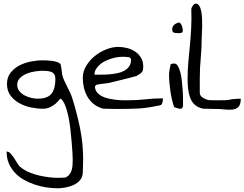

<svg xmlns="http://www.w3.org/2000/svg" viewBox="-20 -601 1351 1061"><path d="M16.6 236.3Q28.3 236.3 38.6 247.6Q48.8 258.8 58.6 273.4Q68.4 288.1 77.1 303.2Q85.9 318.4 95.7 324.2Q116.2 340.8 142.1 351.6Q168 362.3 195.3 368.7Q222.7 375 250.5 378.4Q278.3 381.8 304.7 381.8Q306.6 381.8 312 381.3Q317.4 380.9 323.2 380.9Q329.1 380.9 334.5 380.4Q339.8 379.9 341.8 379.9Q356.4 373 364.7 361.8Q373 350.6 376.5 337.4Q379.9 324.2 380.9 309.6Q381.8 294.9 381.8 280.3Q381.8 269.5 380.4 243.7Q378.9 217.8 376 183.1Q373 148.4 368.7 110.4Q364.3 72.3 356.9 38.1Q349.6 3.9 338.9 -21.5Q328.1 -46.9 314.5 -56.6Q304.7 -45.9 294.9 -35.6Q285.2 -25.4 272.9 -17.6Q260.7 -9.8 248 -4.9Q235.4 0 219.7 0Q188.5 0 153.3 -6.8Q118.2 -13.7 87.9 -30.3Q57.6 -46.9 38.1 -72.8Q18.6 -98.6 18.6 -137.7Q18.6 -173.8 38.1 -198.7Q57.6 -223.6 86.4 -238.8Q115.2 -253.9 149.4 -260.7Q183.6 -267.6 213.9 -267.6Q223.6 -267.6 237.8 -267.1Q252 -266.6 266.6 -264.6Q281.2 -262.7 293.9 -258.8Q306.6 -254.9 314.5 -247.1Q315.4 -245.1 316.9 -236.8Q318.4 -228.5 319.8 -218.8Q321.3 -209 322.3 -200.2Q323.2 -191.4 323.2 -190.4Q327.1 -172.9 334.5 -156.7Q341.8 -140.6 350.6 -123.5Q359.4 -106.4 367.2 -89.8Q375 -73.2 379.9 -56.6Q406.2 27.3 422.9 110.4Q439.5 193.4 439.5 281.2Q439.5 285.2 439 295.4Q438.5 305.7 438.5 316.9Q438.5 328.1 438 338.4Q437.5 348.6 437.5 352.5Q436.5 377.9 421.9 395Q407.2 412.1 386.2 421.4Q365.2 430.7 341.3 435.1Q317.4 439.5 298.8 439.5Q267.6 439.5 233.9 434.1Q200.2 428.7 168.9 418Q137.7 407.2 109.9 391.1Q82 375 61.5 352.5Q41 330.1 28.8 301.8Q16.6 273.4 16.6 236.3ZM75.2 -131.8Q75.2 -112.3 86.9 -97.7Q98.6 -83 116.2 -73.7Q133.8 -64.5 153.3 -60.1Q172.9 -55.7 187.5 -55.7Q243.2 -55.7 264.6 -83.5Q286.1 -111.3 286.1 -165Q286.1 -180.7 280.3 -189.9Q274.4 -199.2 264.6 -203.1Q254.9 -207 242.2 -208.5Q229.5 -210 216.8 -210Q199.2 -210 174.8 -206.5Q150.4 -203.1 128.4 -194.3Q106.4 -185.5 90.8 -170.4Q75.2 -155.3 75.2 -131.8Z M437.5 -171.9Q437.5 -205.1 456.1 -236.3Q474.6 -267.6 503.4 -291Q532.2 -314.5 566.9 -328.1Q601.6 -341.8 632.8 -341.8Q658.2 -341.8 683.1 -335.4Q708 -329.1 727.5 -315.4Q747.1 -301.8 759.3 -281.7Q771.5 -261.7 771.5 -234.4Q771.5 -221.7 770 -214.4Q768.6 -207 763.7 -201.7Q758.8 -196.3 751.5 -191.9Q744.1 -187.5 733.4 -180.7Q727.5 -179.7 715.8 -176.3Q704.1 -172.9 689 -168.9Q673.8 -165 657.2 -161.1Q640.6 -157.2 625.5 -153.3Q610.4 -149.4 598.6 -146.5Q586.9 -143.6 581.1 -142.6Q578.1 -141.6 568.4 -140.6Q558.6 -139.6 547.4 -138.2Q536.1 -136.7 526.4 -135.3Q516.6 -133.8 514.6 -132.8Q511.7 -131.8 508.3 -128.4Q504.9 -125 504.9 -124Q504.9 -104.5 515.6 -91.3Q526.4 -78.1 543 -69.3Q559.6 -60.5 580.6 -56.2Q601.6 -51.8 622.1 -49.3Q642.6 -46.9 660.2 -46.9Q677.7 -46.9 688.5 -46.9Q737.3 -46.9 784.2 -52.2Q831.1 -57.6 879.9 -57.6V-49.8Q879.9 -43.9 878.4 -37.6Q877 -31.2 874 -25.9Q871.1 -20.5 866.2 -19.5Q829.1 -11.7 800.3 -7.3Q771.5 -2.9 746.1 -1.5Q720.7 0 693.4 0.5Q666 1 632.8 1H616.2Q605.5 1 592.8 0.5Q580.1 0 568.4 0H551.8Q521.5 -7.8 499.5 -24.9Q477.5 -42 463.9 -65.4Q450.2 -88.9 443.8 -116.2Q437.5 -143.6 437.5 -171.9ZM656.2 -287.1Q643.6 -287.1 627.4 -284.7Q611.3 -282.2 594.2 -276.9Q577.1 -271.5 560.5 -263.2Q543.9 -254.9 531.2 -243.7Q518.6 -232.4 510.3 -218.8Q502 -205.1 502 -188.5H542Q563.5 -188.5 585.9 -190.4Q608.4 -192.4 629.9 -196.8Q651.4 -201.2 667.5 -210.4Q683.6 -219.7 693.8 -234.4Q704.1 -249 704.1 -270.5V-275.4L694.3 -285.2Q692.4 -285.2 687 -285.6Q681.6 -286.1 675.8 -286.6Q669.9 -287.1 664.6 -287.1Q659.2 -287.1 656.2 -287.1Z M942.4 -8.8Q935.5 -28.3 930.2 -51.3Q924.8 -74.2 921.4 -98.6Q918 -123 916 -146.5Q914.1 -169.9 914.1 -190.4Q914.1 -193.4 915 -201.7Q916 -210 917.5 -218.8Q918.9 -227.5 920.9 -235.8Q922.9 -244.1 923.8 -247.1Q924.8 -248 932.6 -249Q940.4 -250 942.4 -250Q955.1 -250 962.9 -236.3Q970.7 -222.7 976.6 -201.2Q982.4 -179.7 984.9 -153.8Q987.3 -127.9 989.3 -104Q991.2 -80.1 991.2 -61.5Q991.2 -43 991.2 -36.1Q991.2 -33.2 991.7 -26.9Q992.2 -20.5 991.2 -14.2Q990.2 -7.8 986.8 -3.9Q983.4 0 975.6 0H971.7Q969.7 0 965.8 -1.5Q961.9 -2.9 957 -4.4Q952.1 -5.9 948.2 -6.8Q944.3 -7.8 942.4 -8.8ZM931.6 -439.5Q931.6 -463.9 962.9 -475.6Q969.7 -478.5 975.1 -473.6Q980.5 -468.8 983.9 -460.9Q987.3 -453.1 988.8 -444.8Q990.2 -436.5 990.2 -432.6Q990.2 -426.8 987.3 -423.3Q984.4 -419.9 980 -418.9Q975.6 -418 970.7 -418H962.9Q949.2 -418 940.4 -420.9Q931.6 -423.8 931.6 -439.5Z M1016.6 -163.1Q1016.6 -214.8 1021 -260.7Q1025.4 -306.6 1029.8 -353.5Q1034.2 -400.4 1036.6 -448.2Q1039.1 -496.1 1037.1 -551.8Q1038.1 -555.7 1040 -560.5Q1042 -565.4 1045.4 -569.8Q1048.8 -574.2 1052.7 -577.6Q1056.6 -581.1 1061.5 -581.1Q1073.2 -581.1 1081.1 -568.8Q1088.9 -556.6 1092.3 -537.6Q1095.7 -518.6 1096.7 -496.1Q1097.7 -473.6 1097.2 -452.6Q1096.7 -431.6 1095.7 -416Q1094.7 -400.4 1094.7 -394.5Q1094.7 -336.9 1089.4 -280.8Q1084 -224.6 1084 -166V-150.4Q1084 -138.7 1084 -126Q1084 -113.3 1084 -101.6V-85.9Q1085 -76.2 1090.8 -69.8Q1096.7 -63.5 1104 -59.1Q1111.3 -54.7 1119.1 -51.8Q1127 -48.8 1132.8 -47.9Q1136.7 -47.9 1146 -47.4Q1155.3 -46.9 1166 -46.9Q1176.8 -46.9 1186 -46.9Q1195.3 -46.9 1199.2 -46.9Q1215.8 -46.9 1226.1 -47.4Q1236.3 -47.9 1242.7 -48.8Q1249 -49.8 1254.9 -51.3Q1260.7 -52.7 1267.6 -53.2Q1274.4 -53.7 1284.2 -54.7Q1293.9 -55.7 1310.5 -55.7Q1310.5 -23.4 1297.9 -10.7Q1285.2 2 1265.1 4.4Q1245.1 6.8 1221.2 3.9Q1197.3 1 1174.8 1H1161.1Q1151.4 1 1139.6 0.5Q1127.9 0 1117.2 0H1104.5Q1074.2 -5.9 1056.6 -22Q1039.1 -38.1 1030.8 -61Q1022.5 -84 1019.5 -110.4Q1016.6 -136.7 1016.6 -163.1Z"/></svg>

Font: Swanky and Moo Moo Cyrillic
Style: Regular
Weight: 400
Designer: Kimberly Geswein; Denis Ignatov
Foundry: Kimberly Geswein; Denis Ignatov
Version: Version 1.003 June 27, 2018